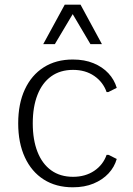

<svg xmlns="http://www.w3.org/2000/svg" viewBox="-20 -794 571 824"><path d="M292.5 9.8Q220.2 9.8 167.7 -23.7Q115.2 -57.1 86.7 -118.9Q58.1 -180.7 58.1 -264.6Q58.1 -349.1 86.7 -410.4Q115.2 -471.7 167.7 -505.1Q220.2 -538.6 292.5 -538.6Q342.8 -538.6 381.3 -522.7Q419.9 -506.8 445.3 -479.5Q470.7 -452.1 481 -417L444.8 -398.9H437.5Q422.4 -441.9 384.5 -468Q346.7 -494.1 293.5 -494.1Q238.3 -494.1 199.7 -466.3Q161.1 -438.5 140.9 -387Q120.6 -335.4 120.6 -264.6Q120.6 -193.8 140.9 -142.3Q161.1 -90.8 199.7 -63Q238.3 -35.2 293.5 -35.2Q346.2 -35.2 384.3 -60.8Q422.4 -86.4 437.5 -129.4H445.8L481 -111.8Q471.2 -77.1 445.8 -49.8Q420.4 -22.5 381.6 -6.3Q342.8 9.8 292.5 9.8ZM165.5 -604.5 257.8 -773.9H325.7L417.5 -604.5H368.2L292 -733.4L215.3 -604.5Z"/></svg>

Font: Comme ExtraLight
Style: Regular
Weight: 250
Version: Version 1.000;gftools[0.9.27]